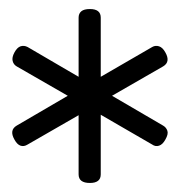

<svg xmlns="http://www.w3.org/2000/svg" viewBox="-20 -1139 398 425"><path d="M179 -734Q154 -734 154 -753V-884L41 -819Q33 -814 25.5 -816.5Q18 -819 12 -830Q0 -851 17 -861L130 -927L17 -992Q10 -996 8 -1004Q6 -1012 12 -1023Q18 -1034 25.5 -1036.5Q33 -1039 41 -1035L154 -969V-1100Q154 -1109 160 -1114Q166 -1119 179 -1119Q203 -1119 203 -1100V-969L317 -1035Q324 -1039 332 -1036.5Q340 -1034 346 -1023Q358 -1002 341 -992L228 -927L341 -861Q348 -857 350.5 -849.5Q353 -842 346 -830Q340 -819 332 -816.5Q324 -814 317 -819L203 -885V-753Q203 -734 179 -734Z"/></svg>

Font: Playwrite FR Moderne Light
Style: Regular
Weight: 300
Version: Version 1.002